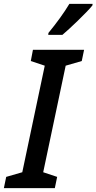

<svg xmlns="http://www.w3.org/2000/svg" viewBox="-66 -971 498 991"><path d="M-46 0 -34 -58 49 -82 165 -632 93 -656 104 -714H368L356 -656L273 -632L157 -82L229 -58L217 0ZM184 -801Q216 -840 243.5 -878Q271 -916 292 -951H412L411 -943Q400 -929 379.5 -908Q359 -887 335.5 -864Q312 -841 290.5 -821.5Q269 -802 256 -791H183Z"/></svg>

Font: Noto Sans ExtraCondensed SemiBold
Style: Italic
Weight: 600
Width: 2
Italic angle: -12°
Designer: Monotype Design Team
Foundry: Monotype Imaging Inc.
Version: Version 2.013; ttfautohint (v1.8.4.7-5d5b)